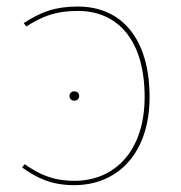

<svg xmlns="http://www.w3.org/2000/svg" viewBox="-20 -548 546 578"><path d="M214.4 -528.3C146 -528.3 103 -512.1 51.3 -478.3L59.3 -468.3C108 -499.6 148.9 -515.1 214.4 -515.1C337.4 -515.1 415.4 -423.6 415.4 -256.4C415.4 -92.3 324.4 -3.7 204.3 -3.7C138.3 -3.7 98.3 -23.4 54.4 -53.6L46.4 -44C91.1 -12.1 134.1 9.4 203.4 9.4C334.4 9.4 430.3 -86.4 430.3 -256.4C430.3 -427.7 348.9 -528.3 214.4 -528.3ZM203.7 -273.1C194.6 -273.1 189.1 -266.3 189.1 -259C189.1 -251.7 194.6 -244.8 203.7 -244.8C213.3 -244.9 218.3 -251.7 218.3 -259C218.3 -266.3 213.3 -273.1 203.7 -273.1Z"/></svg>

Font: Fira Sans Hair
Style: Regular
Weight: 100
Designer: bBox Type GmbH & Carrois Corporate GbR & Edenspiekermann AG
Foundry: bBox Type GmbH & Carrois Corporate GbR & Edenspiekermann AG
Version: Version 4.300;PS 004.300;hotconv 1.0.88;makeotf.lib2.5.64775